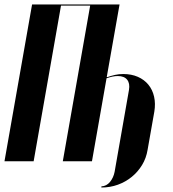

<svg xmlns="http://www.w3.org/2000/svg" viewBox="-36 -719 772 856"><path d="M497 -699 440 -376 442 -375Q459 -381 476.5 -385Q494 -389 513 -389Q550 -389 578.5 -376.5Q607 -364 625.5 -341.5Q644 -319 651 -288Q658 -257 652 -221L622 -51Q616 -14 597.5 16.5Q579 47 551.5 69.5Q524 92 489.5 104.5Q455 117 416 117V112Q439 111 454.5 92Q470 73 475 47L539 -318Q544 -347 531 -363.5Q518 -380 489 -380Q478 -380 465.5 -377.5Q453 -375 439 -370L374 0H244L366 -694H236L114 0H-16L107 -699Z"/></svg>

Font: Moniqa Black Ita Display
Style: Italic
Weight: 900
Italic angle: -10°
Designer: Rajesh Rajput
Foundry: Rajesh Rajput
Version: Version 1.000